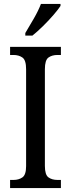

<svg xmlns="http://www.w3.org/2000/svg" viewBox="-20 -951 358 971"><path d="M31 0V-41H48Q75 -41 93.5 -54Q112 -67 112 -111V-601Q112 -647 93.5 -660Q75 -673 48 -673H31V-714H288V-673H271Q243 -673 225 -660Q207 -647 207 -601V-112Q207 -67 225 -54Q243 -41 271 -41H288V0ZM108 -784Q129 -819 151.5 -858Q174 -897 187 -931H286V-921Q275 -904 251 -876Q227 -848 198 -819.5Q169 -791 144 -771H108Z"/></svg>

Font: Noto Serif Armenian Condensed
Style: Regular
Weight: 400
Width: 3
Designer: Monotype Design Team
Foundry: Monotype Imaging Inc.
Version: Version 2.008; ttfautohint (v1.8.4.7-5d5b)